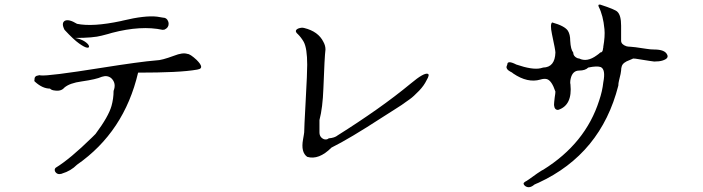

<svg xmlns="http://www.w3.org/2000/svg" viewBox="-20 -737 3040 830"><path d="M304 -573Q331 -568 346.5 -557.5Q362 -547 364.5 -538.5Q367 -530 356.5 -531Q346 -532 322 -549Q298 -566 260 -607L259 -608Q244 -637 260 -647Q277 -656 313 -634Q381 -620 503 -646Q505 -647 507 -647Q509 -647 511 -648Q607 -671 659 -665Q665 -664 671 -663Q677 -662 683 -661Q702 -661 708 -642Q709 -639 709 -634Q709 -617 691 -609Q688 -608 683 -608Q590 -628 464 -595Q452 -591 420 -583Q384 -573 304 -573ZM247 14Q227 20 218 4Q214 -6 221 -12Q252 -31 291 -63.5Q330 -96 378 -143L393 -158Q449 -233 462 -279Q471 -311 471 -344Q484 -377 461 -399Q444 -413 420 -405Q396 -394 333 -385Q281 -378 258 -358Q244 -341 215 -346Q203 -347 196 -354Q164 -354 132 -383L128 -387Q129 -388 129 -392Q128 -409 146 -411Q151 -413 156 -411Q188 -407 420 -444Q502 -457 560.5 -465Q619 -473 656 -476Q678 -476 732 -496Q770 -511 790 -504Q802 -504 830 -478Q866 -442 836 -437Q834 -436 832 -436Q792 -429 728.5 -426Q665 -423 577 -423Q517 -167 313 -25Q286 2 249 13Q248 14 247 14Z M1413 -99Q1358 -44 1308 -59Q1280 -79 1290 -134Q1292 -147 1293.5 -154.5Q1295 -162 1295 -165Q1295 -184 1301 -293Q1305 -361 1306.5 -402Q1308 -443 1308 -457Q1308 -528 1293 -556Q1282 -575 1268 -589Q1249 -605 1270 -614Q1284 -619 1295 -616Q1356 -601 1378 -556Q1387 -540 1387 -523Q1383 -492 1378 -355Q1375 -271 1361 -218V-165Q1361 -143 1381 -135Q1394 -132 1401 -139Q1427 -141 1440 -152Q1529 -208 1608.5 -264Q1688 -320 1757 -377Q1812 -423 1829 -418Q1839 -415 1824 -390Q1813 -367 1792 -345Q1778 -331 1769.5 -323Q1761 -315 1750.5 -307.5Q1740 -300 1720 -286L1719 -285Q1704 -275 1682.5 -261.5Q1661 -248 1633 -230Q1490 -137 1413 -99Z M2290 61Q2268 80 2250 67Q2238 57 2248 50Q2250 48 2251 48Q2257 46 2302 13Q2310 8 2316.5 3.5Q2323 -1 2328 -3Q2511 -117 2570 -302Q2584 -343 2588 -381Q2599 -437 2577 -447Q2561 -453 2523 -445Q2510 -432 2484 -432Q2455 -432 2447 -397Q2446 -393 2445.5 -389Q2445 -385 2445 -381Q2445 -380 2445 -378Q2445 -376 2446 -372Q2455 -282 2393 -262Q2377 -261 2375 -283Q2375 -292 2378 -316Q2381 -334 2381 -341Q2365 -389 2344 -395Q2332 -398 2316 -393Q2261 -377 2199 -419Q2194 -424 2185 -428Q2167 -438 2170 -450Q2171 -452 2171.5 -454Q2172 -456 2173 -458Q2173 -478 2212 -458Q2282 -434 2317 -442Q2325 -444 2328 -445Q2379 -446 2381 -510Q2381 -520 2366 -590Q2357 -633 2367 -640Q2421 -625 2435 -604Q2445 -588 2445 -561Q2447 -523 2458 -510Q2458 -494 2475 -486Q2481 -484 2484 -484Q2518 -467 2560 -498Q2569 -504 2575 -510Q2586 -510 2587 -528Q2588 -530 2588 -532Q2588 -534 2588 -535Q2596 -580 2593 -611Q2590 -642 2584 -665Q2577 -691 2569.5 -705Q2562 -719 2575 -717Q2640 -696 2649 -686Q2665 -671 2665 -626V-561Q2665 -545 2688 -537Q2692 -536 2696.5 -535.5Q2701 -535 2705 -535Q2716 -535 2774 -526Q2792 -523 2808 -523Q2854 -523 2864 -501Q2873 -484 2843 -475Q2830 -471 2808 -471Q2806 -471 2789.5 -473.5Q2773 -476 2742 -481Q2726 -484 2717 -484Q2715 -483 2710.5 -481Q2706 -479 2701 -477Q2673 -467 2668 -451Q2665 -442 2665 -432Q2665 -424 2656 -389Q2653 -377 2653 -367Q2578 -72 2308 53Q2303 55 2298.5 57Q2294 59 2290 61Z"/></svg>

Font: New Tegomin
Style: Regular
Weight: 400
Designer: Kyosuke Nagai
Version: Version 1.000